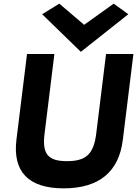

<svg xmlns="http://www.w3.org/2000/svg" viewBox="-20 -1009 751 1052"><path d="M211 -931 423 -725 683 -931 603 -989 441 -873 305 -989ZM561 -713 507 -275C493 -162 448 -126 347 -126C246 -126 210 -162 224 -275L278 -713H128L70 -243C49 -69 135 23 329 23C524 23 632 -69 653 -243L711 -713Z"/></svg>

Font: Bluebird
Style: SfBdExtObl
Weight: 700
Designer: Jasper
Foundry: Cannot Into Space Fonts
Version: Version 0.98